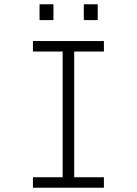

<svg xmlns="http://www.w3.org/2000/svg" viewBox="-20 -878 640 898"><path d="M134 0V-49H273V-637H134V-686H466V-637H327V-49H466V0ZM165 -784V-858H230V-784ZM372 -784V-858H437V-784Z"/></svg>

Font: Chivo Mono Thin
Style: Regular
Weight: 250
Designer: Hector Gatti
Foundry: Omnibus-Type
Version: Version 1.008